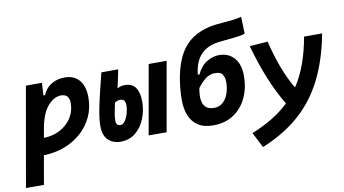

<svg xmlns="http://www.w3.org/2000/svg" viewBox="-101 -962 2534 1413"><g transform="rotate(-10 1166.5 -256.0)"><path d="M123 224.6H-11.2L119.1 -517.6H238.8L233.4 -424.3H246.1Q265.6 -473.6 308.8 -500.5Q352.1 -527.3 410.2 -527.3Q480 -527.3 518.6 -481.7Q557.1 -436 557.1 -351.6Q557.1 -275.4 527.3 -210.4Q497.6 -145.5 443.8 -96.7Q390.1 -47.9 317.9 -20Q245.6 7.8 160.6 9.8ZM183.1 -115.7Q251.5 -117.7 305.4 -146.7Q359.4 -175.8 390.6 -224.6Q421.9 -273.4 421.9 -335Q421.9 -401.9 360.4 -401.9Q311.5 -401.9 264.4 -351.6Q217.3 -301.3 195.8 -189.9Z M735.4 9.8Q678.7 9.8 642.8 -24.2Q606.9 -58.1 606.9 -131.3Q606.9 -174.8 617.9 -235.8Q628.9 -296.9 646.5 -369.1Q664.1 -441.4 683.1 -517.6H809.1Q802.2 -483.4 794.7 -449.2Q787.1 -415 779.8 -380.9Q796.9 -389.6 809.6 -392.6Q822.3 -395.5 834.5 -395.5Q890.6 -395.5 916.3 -358.4Q941.9 -321.3 941.9 -254.4Q941.9 -187 917.5 -126.5Q893.1 -65.9 846.9 -28.1Q800.8 9.8 735.4 9.8ZM945.3 0 1036.6 -517.6H1170.9L1079.6 0ZM742.7 -279.8Q735.4 -246.6 728.8 -210.4Q722.2 -174.3 722.2 -152.8Q722.2 -110.8 753.4 -110.8Q773.9 -110.8 789.6 -133.8Q805.2 -156.7 814 -188.2Q822.8 -219.7 822.8 -244.6Q822.8 -294.4 785.6 -294.4Q761.2 -294.4 742.7 -279.8Z M1427.2 9.8Q1356 9.8 1312.7 -19.8Q1269.5 -49.3 1250 -99.6Q1230.5 -149.9 1230.5 -212.4Q1230.5 -278.3 1240.2 -347.4Q1250 -416.5 1271.2 -479.2Q1292.5 -542 1326.7 -587.9Q1368.2 -643.6 1428.5 -674.6Q1488.8 -705.6 1555.2 -714.8Q1582 -718.8 1621.3 -721.7Q1660.6 -724.6 1700.2 -729.2Q1739.7 -733.9 1767.1 -741.7L1771 -615.7Q1762.2 -610.4 1739.5 -606.2Q1716.8 -602.1 1686.8 -598.9Q1656.7 -595.7 1626.2 -592.8Q1595.7 -589.8 1571.3 -586.9Q1484.4 -575.7 1436.8 -524.2Q1389.2 -472.7 1378.9 -376.5L1391.6 -377.4Q1420.4 -438 1465.3 -465.1Q1510.3 -492.2 1557.1 -492.2Q1627.9 -492.2 1669.9 -444.3Q1711.9 -396.5 1711.9 -311Q1711.9 -221.2 1678.5 -148.7Q1645 -76.2 1581.3 -33.2Q1517.6 9.8 1427.2 9.8ZM1455.1 -115.7Q1495.1 -115.7 1521.7 -139.9Q1548.3 -164.1 1562 -203.6Q1575.7 -243.2 1575.7 -288.1Q1575.7 -318.8 1562.5 -342.8Q1549.3 -366.7 1505.4 -366.7Q1462.9 -366.7 1430.4 -339.6Q1397.9 -312.5 1373 -277.8Q1363.3 -223.6 1368.2 -191.4Q1373 -159.2 1387 -142.8Q1400.9 -126.5 1419.2 -121.1Q1437.5 -115.7 1455.1 -115.7Z M1759.3 230.5 1700.7 115.7Q1874.5 46.9 1981.4 -57.1Q1926.3 -146 1879.2 -260.5Q1832 -375 1792 -517.6L1927.2 -527.3Q1982.9 -299.3 2067.4 -160.6Q2115.2 -232.9 2147 -321.3Q2178.7 -409.7 2197.8 -517.6H2333Q2295.9 -322.8 2223.6 -179.9Q2151.4 -37.1 2037.4 63Q1923.3 163.1 1759.3 230.5Z"/></g></svg>

Font: Cascadia Code PL
Style: Bold Italic
Weight: 700
Italic angle: -10°
Monospace: yes
Designer: Aaron Bell
Foundry: Saja Typeworks
Version: Version 2404.023; ttfautohint (v1.8.4)